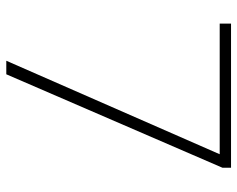

<svg xmlns="http://www.w3.org/2000/svg" viewBox="-92 -662 754 610"><g transform="rotate(90 285.0 -357.0)"><path d="M173 0 470 -678H55V-714H513V-687L216 0Z"/></g></svg>

Font: Noto Sans Cham ExtraLight
Style: Regular
Weight: 250
Version: Version 2.002